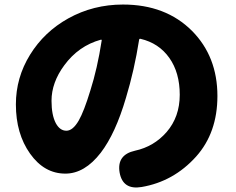

<svg xmlns="http://www.w3.org/2000/svg" viewBox="-20 -776 1040 846"><path d="M604 48Q521 62 507 -16Q494 -94 575 -112Q658 -130 714 -194Q772 -261 772 -358.5Q772 -456 726 -521Q680 -586 599 -605Q594 -606 593 -601Q572 -467 535 -345Q489 -188 424 -103Q353 -11 268 -11Q175 -11 112.5 -99Q50 -187 50 -316Q50 -434 112.5 -535Q175 -636 281 -695Q391 -756 522 -756Q710 -756 826 -640Q938 -527 938 -353Q938 -191 844 -86Q745 24 604 48ZM327 -245Q350 -285 378 -377Q409 -474 428 -597Q429 -602 424 -601Q326 -574 263 -488Q207 -412 207 -332Q207 -269 226 -233Q244 -200 272.5 -200Q301 -200 327 -245Z"/></svg>

Font: Resource Han Rounded TW Heavy
Style: Regular
Weight: 900
Designer: Cyano Hao (round all glyphs); Ryoko NISHIZUKA 西塚涼子 (kana, bopomofo & ideographs); Paul D. Hunt (Latin, Greek & Cyrillic)
Foundry: Cyano Hao
Version: 0.990